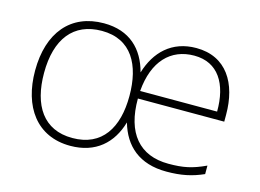

<svg xmlns="http://www.w3.org/2000/svg" viewBox="-79 -679 1121 829"><g transform="rotate(15 481.5 -264.5)"><path d="M706 -539C596 -539 529 -471 500 -375C474 -473 409 -539 293 -539C145 -539 58 -435 58 -265C58 -104 138 10 288 10C402 10 471 -54 499 -151C527 -53 596 10 718 10C784 10 831 0 883 -23V-61C823 -33 784 -25 718 -25C588 -25 517 -109 518 -263H904V-294C904 -434 841 -539 706 -539ZM706 -505C813 -505 864 -421 863 -297H519C530 -433 601 -505 706 -505ZM293 -505C426 -505 480 -402 480 -264C480 -122 421 -25 288 -25C159 -25 98 -120 98 -265C98 -417 166 -505 293 -505Z"/></g></svg>

Font: Noto Sans Georgian ExtraLight
Style: Regular
Weight: 200
Designer: Monotype Design Team, Akaki Razmadze
Foundry: Google LLC
Version: Version 2.005